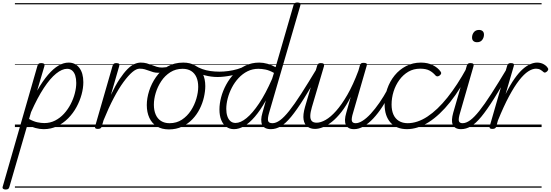

<svg xmlns="http://www.w3.org/2000/svg" viewBox="-120 -1023 4434 1546"><path d="M-75 503Q-89 503 -95.5 496.5Q-102 490 -98 479L182 -495Q186 -506 192 -510.5Q198 -515 212 -515Q228 -515 234.5 -509.5Q241 -504 238 -492L179 -293Q224 -371 267 -421Q310 -471 351 -495Q392 -519 433 -519Q486 -519 518.5 -477Q551 -435 551 -361Q551 -314 537 -262.5Q523 -211 496 -161Q469 -111 429.5 -71Q390 -31 340.5 -7Q291 17 231 17Q199 17 165 7.5Q131 -2 102 -22L-45 484Q-48 494 -54.5 498.5Q-61 503 -75 503ZM114 -65Q150 -45 180.5 -38.5Q211 -32 237 -32Q284 -32 324 -52.5Q364 -73 395.5 -107.5Q427 -142 449 -184.5Q471 -227 482.5 -271.5Q494 -316 494 -355Q494 -389 486 -414.5Q478 -440 461.5 -454.5Q445 -469 420 -469Q380 -469 332 -430.5Q284 -392 233 -314.5Q182 -237 130 -120ZM0 478H595V488H0ZM0 -20H595V0H0ZM0 -505H595V-500H0ZM0 -998H595V-988H0Z M667 15Q655 15 649 10.5Q643 6 646 -6L787 -495Q791 -506 797.5 -510.5Q804 -515 816 -515Q833 -515 838.5 -509Q844 -503 840 -491L773 -259Q810 -337 843.5 -387Q877 -437 906.5 -466.5Q936 -496 962.5 -507.5Q989 -519 1013 -519Q1025 -519 1029.5 -511.5Q1034 -504 1032.5 -494Q1031 -484 1023.5 -477Q1016 -470 1004 -470Q978 -470 945.5 -442.5Q913 -415 874.5 -362.5Q836 -310 795.5 -233Q755 -156 714 -55L699 -4Q696 6 688.5 10.5Q681 15 667 15ZM585 478H989V488H585ZM585 -20H989V0H585ZM585 -505H989V-500H585ZM585 -998H989V-988H585Z M1153 -437Q1132 -437 1114.5 -442Q1097 -447 1080 -453.5Q1063 -460 1045.5 -465Q1028 -470 1005 -470Q994 -470 989.5 -477Q985 -484 986 -494.5Q987 -505 994 -512Q1001 -519 1013 -519Q1040 -519 1061.5 -513Q1083 -507 1103 -499Q1123 -491 1143 -485Q1163 -479 1186 -479Q1198 -479 1219.5 -482Q1241 -485 1253 -490Q1261 -493 1265.5 -490Q1270 -487 1272.5 -481Q1275 -475 1273 -469Q1271 -463 1263 -460Q1246 -453 1226.5 -448Q1207 -443 1187.5 -440Q1168 -437 1153 -437ZM989 478V488ZM989 -20V0ZM989 -505V-500ZM989 -998V-988Z M1240 19Q1183 19 1143 -5.5Q1103 -30 1082.5 -74.5Q1062 -119 1062 -177Q1062 -232 1081 -291.5Q1100 -351 1136.5 -403Q1173 -455 1228 -487Q1283 -519 1356 -519Q1412 -519 1452 -495.5Q1492 -472 1512.5 -429.5Q1533 -387 1533 -330Q1533 -288 1522 -240Q1511 -192 1488 -146Q1465 -100 1429.5 -63Q1394 -26 1346.5 -3.5Q1299 19 1240 19ZM1245 -31Q1302 -31 1345 -59.5Q1388 -88 1417 -132.5Q1446 -177 1461 -228Q1476 -279 1476 -324Q1476 -369 1461.5 -401.5Q1447 -434 1419 -451.5Q1391 -469 1350 -469Q1295 -469 1251.5 -441.5Q1208 -414 1178.5 -369.5Q1149 -325 1134 -275Q1119 -225 1119 -180Q1119 -135 1133.5 -101Q1148 -67 1176.5 -49Q1205 -31 1245 -31ZM989 478H1590V488H989ZM989 -20H1590V0H989ZM989 -505H1590V-500H989ZM989 -998H1590V-988H989Z M1632 -403Q1581 -403 1529 -416.5Q1477 -430 1430 -459Q1421 -465 1420.5 -472.5Q1420 -480 1425 -487Q1430 -494 1437.5 -496.5Q1445 -499 1453 -494Q1478 -478 1508.5 -467Q1539 -456 1574 -451Q1609 -446 1647 -446Q1681 -446 1718.5 -451Q1756 -456 1792 -466.5Q1828 -477 1857 -493Q1867 -499 1873 -493Q1879 -487 1878.5 -477Q1878 -467 1867 -461Q1806 -428 1744 -415.5Q1682 -403 1632 -403ZM1591 478V488ZM1591 -20V0ZM1591 -505V-500ZM1591 -998V-988Z M1764 17Q1729 17 1702.5 -2Q1676 -21 1661.5 -56.5Q1647 -92 1647 -141Q1647 -188 1660.5 -239.5Q1674 -291 1701 -341Q1728 -391 1767 -431Q1806 -471 1856.5 -495Q1907 -519 1968 -519Q1999 -519 2033.5 -509.5Q2068 -500 2099 -482L2244 -983Q2248 -994 2254.5 -998.5Q2261 -1003 2275 -1003Q2292 -1003 2297 -996Q2302 -989 2298 -978L2047 -115Q2034 -71 2038.5 -51Q2043 -31 2074 -31Q2082 -31 2085.5 -23.5Q2089 -16 2087.5 -7Q2086 2 2079.5 9.5Q2073 17 2062 17Q2033 17 2015.5 7.5Q1998 -2 1990.5 -19Q1983 -36 1983.5 -60Q1984 -84 1993 -114L2021 -214Q1976 -134 1932 -83Q1888 -32 1846 -7.5Q1804 17 1764 17ZM1777 -33Q1817 -33 1865 -72Q1913 -111 1966 -190Q2019 -269 2071 -388L2086 -436Q2048 -457 2017.5 -463Q1987 -469 1960 -469Q1913 -469 1873 -449Q1833 -429 1801 -394.5Q1769 -360 1747 -317.5Q1725 -275 1713.5 -230.5Q1702 -186 1702 -146Q1702 -113 1710.5 -87.5Q1719 -62 1735.5 -47.5Q1752 -33 1777 -33ZM1590 478H2231V488H1590ZM1590 -20H2231V0H1590ZM1590 -505H2231V-500H1590ZM1590 -998H2231V-988H1590Z M2061 17Q2050 17 2045 9.5Q2040 2 2041.5 -7Q2043 -16 2051 -23.5Q2059 -31 2074 -31Q2102 -31 2134.5 -54.5Q2167 -78 2208.5 -130Q2250 -182 2305 -267.5Q2360 -353 2434 -476Q2439 -486 2448.5 -485Q2458 -484 2463.5 -477Q2469 -470 2464 -460Q2385 -321 2327 -229Q2269 -137 2224.5 -83Q2180 -29 2141 -6Q2102 17 2061 17ZM2231 478V488ZM2231 -20V0ZM2231 -505V-500ZM2231 -998V-988Z M2417 15Q2381 15 2356 -3Q2331 -21 2324.5 -60Q2318 -99 2336 -162L2434 -495Q2438 -506 2444 -510.5Q2450 -515 2464 -515Q2480 -515 2486 -509Q2492 -503 2489 -491L2391 -159Q2379 -118 2378.5 -90Q2378 -62 2390.5 -48.5Q2403 -35 2430 -35Q2462 -35 2502 -57.5Q2542 -80 2586.5 -130Q2631 -180 2677 -259.5Q2723 -339 2766 -454L2778 -497Q2782 -509 2788 -513Q2794 -517 2808 -517Q2824 -517 2830.5 -512Q2837 -507 2833 -495L2723 -115Q2709 -70 2713 -50.5Q2717 -31 2744 -31Q2754 -31 2758.5 -23.5Q2763 -16 2761.5 -7Q2760 2 2752.5 9.5Q2745 17 2731 17Q2704 17 2688 7.5Q2672 -2 2664.5 -19Q2657 -36 2658 -60Q2659 -84 2668 -114L2704 -242Q2668 -171 2629.5 -122Q2591 -73 2553.5 -43Q2516 -13 2481 1Q2446 15 2417 15ZM2231 478H2902V488H2231ZM2231 -20H2902V0H2231ZM2231 -505H2902V-500H2231ZM2231 -998H2902V-988H2231Z M2731 17Q2720 17 2715 9.5Q2710 2 2711.5 -7Q2713 -16 2721 -23.5Q2729 -31 2744 -31Q2769 -31 2800.5 -51Q2832 -71 2866 -108Q2900 -145 2935 -195.5Q2970 -246 3003 -307Q3008 -316 3016.5 -315Q3025 -314 3031 -307.5Q3037 -301 3033 -292Q2998 -224 2961 -167Q2924 -110 2885.5 -69Q2847 -28 2808 -5.5Q2769 17 2731 17ZM2901 478V488ZM2901 -20V0ZM2901 -505V-500ZM2901 -998V-988Z M3159 17Q3071 17 3024 -36.5Q2977 -90 2977 -182Q2977 -247 2998 -307.5Q3019 -368 3057.5 -415.5Q3096 -463 3150 -491Q3204 -519 3269 -519Q3324 -519 3365 -498.5Q3406 -478 3428 -446Q3434 -438 3432 -430.5Q3430 -423 3420 -415Q3410 -408 3402 -408Q3394 -408 3387 -415Q3367 -439 3339 -454.5Q3311 -470 3263 -470Q3210 -470 3168 -445.5Q3126 -421 3095.5 -379Q3065 -337 3049 -285.5Q3033 -234 3033 -181Q3033 -135 3047.5 -101.5Q3062 -68 3091.5 -49.5Q3121 -31 3164 -31Q3175 -31 3179.5 -23.5Q3184 -16 3183 -6.5Q3182 3 3176 10Q3170 17 3159 17ZM2902 478H3437V488H2902ZM2902 -20H3437V0H2902ZM2902 -505H3437V-500H2902ZM2902 -998H3437V-988H2902Z M3155 17Q3143 17 3137.5 10Q3132 3 3133 -6.5Q3134 -16 3141 -23.5Q3148 -31 3161 -31Q3241 -31 3322 -84.5Q3403 -138 3482.5 -237.5Q3562 -337 3637 -474Q3641 -482 3649.5 -480Q3658 -478 3663.5 -471.5Q3669 -465 3664 -456Q3589 -307 3505 -201.5Q3421 -96 3332.5 -39.5Q3244 17 3155 17ZM3437 478V488ZM3437 -20V0ZM3437 -505V-500ZM3437 -998V-988Z M3593 17Q3566 17 3549.5 7.5Q3533 -2 3525.5 -19.5Q3518 -37 3519.5 -61Q3521 -85 3529 -114L3639 -495Q3643 -506 3649 -510.5Q3655 -515 3668 -515Q3684 -515 3690.5 -509Q3697 -503 3693 -491L3585 -116Q3571 -71 3574.5 -51Q3578 -31 3605 -31Q3616 -31 3620.5 -23.5Q3625 -16 3623.5 -7Q3622 2 3614 9.5Q3606 17 3593 17ZM3721 -683Q3703 -683 3692 -692.5Q3681 -702 3681 -721Q3681 -745 3695.5 -763.5Q3710 -782 3737 -782Q3755 -782 3766 -772.5Q3777 -763 3777 -744Q3777 -721 3763 -702Q3749 -683 3721 -683ZM3437 478H3762V488H3437ZM3437 -20H3762V0H3437ZM3437 -505H3762V-500H3437ZM3437 -998H3762V-988H3437Z M3592 17Q3581 17 3576 9.5Q3571 2 3572.5 -7Q3574 -16 3582 -23.5Q3590 -31 3605 -31Q3633 -31 3665.5 -54.5Q3698 -78 3739.5 -130Q3781 -182 3836 -267.5Q3891 -353 3965 -476Q3970 -486 3979.5 -485Q3989 -484 3994.5 -477Q4000 -470 3995 -460Q3916 -321 3858 -229Q3800 -137 3755.5 -83Q3711 -29 3672 -6Q3633 17 3592 17ZM3762 478V488ZM3762 -20V0ZM3762 -505V-500ZM3762 -998V-988Z M3844 15Q3832 15 3826 10.5Q3820 6 3823 -6L3964 -495Q3968 -506 3974.5 -510.5Q3981 -515 3993 -515Q4010 -515 4015.5 -509Q4021 -503 4017 -491L3951 -265Q3988 -340 4023 -389.5Q4058 -439 4090 -467Q4122 -495 4151 -507Q4180 -519 4205 -519Q4234 -519 4257.5 -506Q4281 -493 4291 -475Q4296 -469 4294 -462Q4292 -455 4285 -448Q4277 -441 4270 -439Q4263 -437 4256 -443Q4247 -452 4232 -461Q4217 -470 4196 -470Q4167 -470 4133 -448Q4099 -426 4060.5 -377Q4022 -328 3979 -248Q3936 -168 3889 -52L3876 -4Q3873 6 3865.5 10.5Q3858 15 3844 15ZM3762 478H4241V488H3762ZM3762 -20H4241V0H3762ZM3762 -505H4241V-500H3762ZM3762 -998H4241V-988H3762Z"/></svg>

Font: Playwrite AU SA Guides
Style: Regular
Weight: 400
Designer: Veronika Burian, José Scaglione
Foundry: TypeTogether
Version: Version 1.003